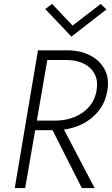

<svg xmlns="http://www.w3.org/2000/svg" viewBox="-20 -956 569 976"><path d="M227 -334 396 0H461L286 -334ZM173 -700 55 0H108L229 -700ZM193 -651H323Q372 -650 408 -631.5Q444 -613 461.5 -579Q479 -545 471 -497Q463 -448 433.5 -414Q404 -380 361 -362Q318 -344 267 -343H141L132 -294H262Q328 -295 384 -319Q440 -343 478 -388.5Q516 -434 526 -497Q536 -559 511.5 -604Q487 -649 439 -674Q391 -699 328 -700H202ZM349 -826 245 -936 210 -910 343 -770 521 -908 492 -936Z"/></svg>

Font: Jost Light
Style: Italic
Weight: 300
Italic angle: -5°
Version: Version 3.710